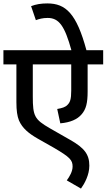

<svg xmlns="http://www.w3.org/2000/svg" viewBox="-20 -916 624 1124"><path d="M584 -539V-622H486C428 -837 365 -896 257 -896C220 -896 191 -891 162 -880L190 -798C209 -805 230 -811 259 -811C326 -811 359 -763 398 -622H0V-539H76V-318C76 -268 81 -236 91 -211C111 -165 148 -135 200 -105L297 -50C389 4 405 21 405 59C405 87 388 117 371 140L454 188C475 159 503 108 503 54C503 -12 474 -50 391 -97L272 -165C182 -217 172 -236 172 -352V-539H397V-386C397 -334 390 -317 375 -302C363 -289 344 -283 315 -278L333 -194C391 -199 433 -217 458 -247C484 -277 493 -313 493 -381V-539Z"/></svg>

Font: Noto Sans Devanagari UI Medium
Style: Regular
Weight: 500
Designer: Jelle Bosma - Monotype Design Team
Foundry: Monotype Imaging Inc.
Version: Version 2.004